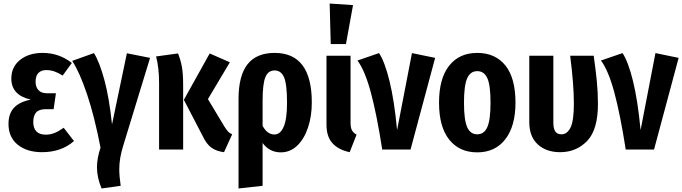

<svg xmlns="http://www.w3.org/2000/svg" viewBox="-20 -845 3855 1085"><path d="M386 -489 334 -418Q309 -434 287 -441.5Q265 -449 241 -449Q213 -449 197 -432.5Q181 -416 181 -384Q181 -353 197.5 -335.5Q214 -318 245 -318H296L283 -228H239Q201 -228 184.5 -210Q168 -192 168 -155Q168 -121 185.5 -102.5Q203 -84 239 -84Q264 -84 288 -93.5Q312 -103 340 -123L398 -48Q327 15 217 15Q133 15 80.5 -27Q28 -69 28 -145Q28 -203 59.5 -236.5Q91 -270 154 -282Q44 -307 44 -401Q44 -467 93.5 -506.5Q143 -546 221 -546Q314 -546 386 -489Z M613 -142 697 -544 828 -518 677 -24Q665 15 659.5 47Q654 79 654 113Q654 149 662 205L554 220Q528 158 528 101Q528 50 548 -11Q514 -187 472 -312Q430 -437 388 -501L511 -545Q542 -495 569.5 -394.5Q597 -294 613 -142Z M1015 -362V0H879V-375Q879 -463 862 -526L986 -543Q1000 -509 1007.5 -469.5Q1015 -430 1015 -362ZM1155 -285 1248 -130Q1260 -111 1269 -101.5Q1278 -92 1292 -86L1246 15Q1204 10 1175.5 -10Q1147 -30 1125 -77L1019 -281L1165 -543L1279 -493Z M1742 -266Q1742 -187 1720 -122.5Q1698 -58 1658.5 -21Q1619 16 1567 16Q1503 16 1464 -37V205L1328 220V-285Q1328 -417 1378.5 -481.5Q1429 -546 1532 -546Q1742 -546 1742 -266ZM1602 -265Q1602 -370 1585 -408.5Q1568 -447 1532 -447Q1495 -447 1479.5 -408.5Q1464 -370 1464 -276V-134Q1490 -85 1531 -85Q1564 -85 1583 -128.5Q1602 -172 1602 -265Z M1961 -152Q1961 -124 1968.5 -109.5Q1976 -95 1995 -84L1956 15Q1891 1 1858 -36.5Q1825 -74 1825 -140V-530H1961ZM1975 -816 1935 -596H1849L1843 -825Z M2224 -110 2308 -545 2439 -518 2300 0H2140Q2109 -199 2075.5 -323Q2042 -447 2000 -503L2122 -545Q2154 -497 2181 -387.5Q2208 -278 2224 -110Z M2893 -265Q2893 -132 2835.5 -58Q2778 16 2677 16Q2576 16 2518.5 -56Q2461 -128 2461 -265Q2461 -401 2518 -473.5Q2575 -546 2677 -546Q2779 -546 2836 -475Q2893 -404 2893 -265ZM2602 -265Q2602 -167 2620 -126.5Q2638 -86 2677 -86Q2716 -86 2734 -127Q2752 -168 2752 -265Q2752 -363 2734 -403Q2716 -443 2677 -443Q2638 -443 2620 -402.5Q2602 -362 2602 -265Z M3359 -257Q3359 -112 3298 -48.5Q3237 15 3145 15Q3067 15 3019 -29Q2971 -73 2971 -155V-530H3107V-153Q3107 -118 3118 -102Q3129 -86 3153 -86Q3185 -86 3204 -124Q3223 -162 3223 -261Q3223 -367 3202 -530H3335Q3346 -453 3352.5 -388.5Q3359 -324 3359 -257Z M3600 -110 3684 -545 3815 -518 3676 0H3516Q3485 -199 3451.5 -323Q3418 -447 3376 -503L3498 -545Q3530 -497 3557 -387.5Q3584 -278 3600 -110Z"/></svg>

Font: Fira Sans Compressed SemiBold
Style: Regular
Weight: 600
Width: 1
Designer: bBox Type GmbH & Carrois Corporate GbR & Edenspiekermann AG
Foundry: bBox Type GmbH & Carrois Corporate GbR & Edenspiekermann AG
Version: Version 4.301